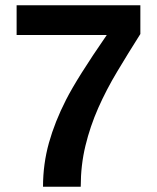

<svg xmlns="http://www.w3.org/2000/svg" viewBox="-20 -708 596 728"><path d="M512.2 -579.1Q465.8 -505.9 424.6 -437Q383.3 -368.2 352.5 -298.6Q321.8 -229 304 -155.5Q286.1 -82 286.1 0H143.1Q143.1 -85.9 165.5 -166.3Q188 -246.6 230.5 -329.8Q272.9 -413.1 384.8 -575.2H43V-688H512.2Z"/></svg>

Font: TypoPRO Liberation Sans
Style: Bold
Weight: 700
Designer: Steve Matteson
Foundry: Ascender Corporation
Version: Version 2.00.1